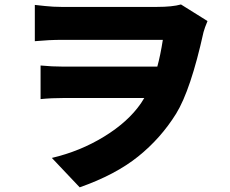

<svg xmlns="http://www.w3.org/2000/svg" viewBox="-20 -759 1017 848"><path d="M251 -728.5H673.8Q741.2 -728.5 779.3 -739.3L896.5 -666Q883.8 -635.7 878.9 -617.2Q822.3 -361.3 757.8 -256.8Q690.4 -148.4 590.3 -67.9Q490.2 12.7 332 68.4L209 -61.5Q334 -90.8 439.9 -155.8Q545.9 -220.7 602.5 -302.7L617.2 -326.2H264.6Q207 -326.2 159.2 -321.3V-469.7Q210 -464.8 258.8 -464.8H674.8Q688.5 -514.6 699.2 -583H252Q198.2 -583 133.8 -577.1V-737.3Q142.6 -736.3 179.2 -732.4Q215.8 -728.5 251 -728.5Z"/></svg>

Font: Min Sans Black
Style: Regular
Weight: 900
Designer: Jinseong-Kim, NotoSansCJK, Nunito
Foundry: Jinseong-Kim
Version: Version 1.000